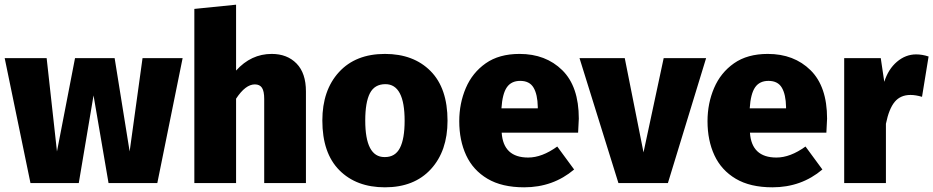

<svg xmlns="http://www.w3.org/2000/svg" viewBox="-20 -781 3981 819"><path d="M651 0H443L379 -374L316 0H110L0 -533H179L223 -135L300 -533H469L533 -135L588 -533H759Z M1285 0H1107V-359Q1107 -392 1097.5 -406.5Q1088 -421 1067 -421Q1027 -421 987 -360V0H809V-743L987 -761V-480Q1051 -551 1139 -551Q1205 -551 1245 -510Q1285 -469 1285 -391Z M1622 18Q1500 18 1427.5 -55Q1355 -128 1355 -267Q1355 -396 1426 -473.5Q1497 -551 1622 -551Q1744 -551 1816.5 -478Q1889 -405 1889 -266Q1889 -137 1818 -59.5Q1747 18 1622 18ZM1622 -111Q1666 -111 1686 -150Q1706 -189 1706 -266Q1706 -422 1624 -422Q1578 -422 1558 -383.5Q1538 -345 1538 -267Q1538 -111 1620 -111Z M2216 18Q2121 18 2059.5 -18.5Q1998 -55 1968.5 -118.5Q1939 -182 1939 -264Q1939 -340 1967 -405.5Q1995 -471 2052 -511Q2109 -551 2196 -551Q2308 -551 2378.5 -481.5Q2449 -412 2449 -275L2446 -215H2120Q2127 -109 2233 -109Q2292 -109 2357 -156L2429 -58Q2339 18 2216 18ZM2274 -319V-325Q2273 -378 2256 -407Q2239 -436 2199 -436Q2161 -436 2142 -408.5Q2123 -381 2119 -319Z M2829 0H2618L2452 -533H2645L2725 -131L2811 -533H2992Z M3275 18Q3180 18 3118.5 -18.5Q3057 -55 3027.5 -118.5Q2998 -182 2998 -264Q2998 -340 3026 -405.5Q3054 -471 3111 -511Q3168 -551 3255 -551Q3367 -551 3437.5 -481.5Q3508 -412 3508 -275L3505 -215H3179Q3186 -109 3292 -109Q3351 -109 3416 -156L3488 -58Q3398 18 3275 18ZM3333 -319V-325Q3332 -378 3315 -407Q3298 -436 3258 -436Q3220 -436 3201 -408.5Q3182 -381 3178 -319Z M3759 0H3581V-533H3737L3752 -432Q3769 -486 3806 -517.5Q3843 -549 3888 -549Q3914 -549 3941 -540L3913 -368Q3886 -376 3864 -376Q3821 -376 3796.5 -346.5Q3772 -317 3759 -253Z"/></svg>

Font: Trujillo ExtraBold
Style: Regular
Weight: 800
Designer: Fira Sans original fonts by bBox Type GmbH, Carrois Corporate GbR, & Edenspiekermann AG / Changes by Cristiano Sobral
Foundry: Fira Sans original fonts by bBox Type GmbH, Carrois Corporate GbR, & Edenspiekermann AG / Changes by Cristiano Sobral
Version: Version 4.301;July 28, 2020;FontCreator 13.0.0.2655 64-bit